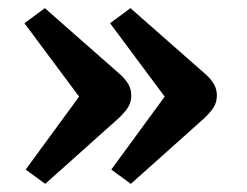

<svg xmlns="http://www.w3.org/2000/svg" viewBox="-20 -502 607 471"><path d="M91 -51 43 -86 174 -265 40 -445 90 -482 273 -321Q286 -310 294 -297Q302 -284 302 -268Q302 -251 294 -238.5Q286 -226 270 -211ZM301 -51 253 -86 384 -265 250 -445 300 -482 483 -321Q496 -310 504 -297Q512 -284 512 -268Q512 -251 504 -238.5Q496 -226 480 -211Z"/></svg>

Font: Literata 7pt Medium
Style: Regular
Weight: 500
Designer: Latin by Veronika Burian and Jose Scaglione. Greek by Irene Vlachou. Cyrillic by Vera Evstafieva.
Foundry: TypeTogether
Version: Version 3.002